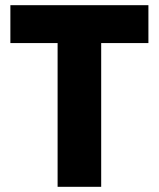

<svg xmlns="http://www.w3.org/2000/svg" viewBox="-20 -720 612 740"><path d="M202 0V-554H20V-700H552V-554H370V0Z"/></svg>

Font: Tektur
Style: Bold
Weight: 700
Designer: Adam Jagosz
Foundry: Adam Jagosz
Version: Version 1.005;gftools[0.9.30]